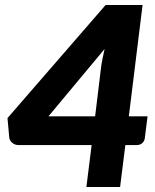

<svg xmlns="http://www.w3.org/2000/svg" viewBox="-20 -749 622 769"><path d="M326 0 347 -168H54Q40 -168 29 -177Q18 -186 17 -199L10 -276L403 -729H551L496 -283H571L560 -196Q559 -185 550.5 -176.5Q542 -168 527 -168H482L461 0ZM174 -283H361L384 -473Q386 -491 390 -511Q394 -531 399 -553Z"/></svg>

Font: Aleo Black
Style: Italic
Weight: 900
Italic angle: -7°
Designer: Alessio Laiso
Foundry: Alessio Laiso
Version: Version 2.001;gftools[0.9.29]